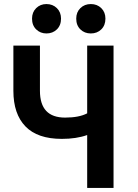

<svg xmlns="http://www.w3.org/2000/svg" viewBox="-20 -921 679 947"><path d="M540 6H410V-255Q357 -236 285 -236Q165 -236 105.5 -297.5Q46 -359 46 -473V-696H177V-473Q177 -341 301 -341Q370 -341 410 -362V-696H540ZM281 -829Q281 -796 260.5 -776Q240 -756 209 -756Q179 -756 158.5 -776Q138 -796 138 -829Q138 -861 158.5 -881Q179 -901 209 -901Q240 -901 260.5 -881Q281 -861 281 -829ZM500 -829Q500 -796 479.5 -776Q459 -756 428 -756Q397 -756 376.5 -776Q356 -796 356 -829Q356 -861 376.5 -881Q397 -901 428 -901Q459 -901 479.5 -881Q500 -861 500 -829Z"/></svg>

Font: Repo
Style: DemiBold
Weight: 600
Designer: Stefan Peev
Foundry: Context Ltd
Version: Version 001.000